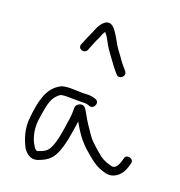

<svg xmlns="http://www.w3.org/2000/svg" viewBox="-100 -805 786 840"><g transform="rotate(15 293.0 -385.0)"><path d="M319.9 -379C305.4 -384.5 295.3 -389 275.4 -389C244.7 -389 206.9 -399.1 175.8 -396C166.4 -396 156.2 -392.7 145.2 -386C95.9 -358.6 78.2 -296.4 65 -229C53.3 -175.6 65.5 -127.6 80.8 -91C91.7 -71.4 111.9 -49.1 141.9 -55C178.3 -64 202.9 -75.7 221.6 -107C246.6 -148.1 260.1 -209.6 272.8 -264C292.5 -220.1 314.1 -182 346.8 -149C371.8 -123.9 389.4 -104.4 417.7 -89C436.1 -80.8 458.4 -67.6 484 -76C509.1 -83.7 526.1 -103.3 536.8 -129L543.7 -147C551.6 -170.3 515 -182.6 507.4 -160L500.4 -142C494.2 -126.9 481.1 -105.6 462 -114C443.1 -120.4 425.8 -128.3 410.4 -142C391.1 -161 357.9 -192.5 343.4 -218C328.8 -243 309.9 -276.7 298.9 -303C293.6 -316.3 288.1 -326.3 282.5 -333C270.2 -347.5 241.6 -334.9 240.7 -318C239.4 -294.1 235.3 -270.2 229 -248C219 -204.4 208.3 -157.1 188.6 -125C178.9 -109.8 171.3 -105.3 155.2 -99L134.9 -93C125.4 -93 120.2 -102.3 116.8 -110C101.7 -136.8 94.1 -180.4 102.7 -223C112.5 -263.3 121.4 -313.2 144.7 -338C152 -345 163.8 -357 174.7 -357C189.3 -358.8 210.5 -355 223.6 -354L249.4 -352C258 -350.7 265.7 -350 272.3 -350C285.8 -350 294.1 -346.5 302.9 -342C325.9 -333.2 342.7 -369 319.9 -379ZM233.3 -578 237.8 -588C247.9 -606.3 255.1 -624.1 266.6 -641C272.6 -651.8 277 -665.2 285.3 -673C290.9 -665.7 295.2 -658.7 298.2 -652C304.4 -638 304.4 -638 311.6 -622C317 -610 323.7 -597.7 331.7 -585C347.9 -558.5 364.6 -528.7 381.6 -507C395.4 -486 427.7 -507.9 414.7 -529C410.3 -535.7 405.5 -543 400.8 -549C389.8 -563.1 376.2 -590 364.8 -607C345.5 -637.4 336.5 -672.1 315.7 -700C287.2 -737.4 254.9 -701.6 241.4 -675C229.8 -650.9 214.9 -628.9 203.7 -604L198.1 -594C187 -570.8 219.9 -556.5 233.3 -578Z"/></g></svg>

Font: Just Breathe
Style: Obl1
Weight: 400
Foundry: Cannot Into Space Fonts
Version: Version 0.72